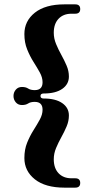

<svg xmlns="http://www.w3.org/2000/svg" viewBox="-20 -747 414 882"><path d="M166 -306Q166 -294.5 180.5 -294.5Q235.5 -294.5 266 -273.2Q296.5 -252 296.5 -216.5Q296.5 -191 286 -166.2Q275.5 -141.5 261.8 -116.8Q248 -92 237.5 -66.8Q227 -41.5 227 -15.5Q227 25.5 249 48.8Q271 72 308.5 72H325.5Q348.5 72 348.5 93.5Q348.5 115 325.5 115H276Q188.5 115 140.2 76.8Q92 38.5 92 -21Q92 -60.5 104.8 -91.8Q117.5 -123 134 -149Q150.5 -175 163 -198Q175.5 -221 175.5 -243Q175.5 -279 139.5 -279Q120.5 -279 109.5 -271.8Q98.5 -264.5 81 -264.5Q63 -264.5 52.5 -277Q42 -289.5 42 -306Q42 -322.5 52.5 -335Q63 -347.5 81 -347.5Q98.5 -347.5 109.5 -340.2Q120.5 -333 139.5 -333Q175.5 -333 175.5 -369Q175.5 -391 163 -413.8Q150.5 -436.5 134 -462.5Q117.5 -488.5 104.8 -520Q92 -551.5 92 -590.5Q92 -650.5 140.2 -688.8Q188.5 -727 276 -727H325.5Q348.5 -727 348.5 -705.5Q348.5 -684 325.5 -684H308.5Q271 -684 249 -660.8Q227 -637.5 227 -596.5Q227 -570.5 237.5 -545Q248 -519.5 261.8 -494.8Q275.5 -470 286 -445.5Q296.5 -421 296.5 -395.5Q296.5 -360 266 -338.8Q235.5 -317.5 180.5 -317.5Q166 -317.5 166 -306Z"/></svg>

Font: Fraunces 144pt Soft
Style: Bold
Weight: 700
Version: Version 1.000;[0bf87f6ff]